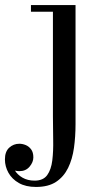

<svg xmlns="http://www.w3.org/2000/svg" viewBox="-84 -480 415 760"><path d="M58.5 260Q18 260 -9.2 244.5Q-36.5 229 -50.5 204Q-64.5 179 -64.5 151Q-64.5 120 -47.5 104.5Q-30.5 89 -7.5 89Q5 89 17.8 94.2Q30.5 99.5 39.2 111.2Q48 123 48 143Q48 162 33 179.8Q18 197.5 -7 197.5Q-21.5 197.5 -34.5 192Q-47.5 186.5 -55.5 176.2Q-63.5 166 -63.5 151H-37.5Q-37.5 173.5 -26.5 192.5Q-15.5 211.5 5 223.2Q25.5 235 53 235Q87 235 102.8 213.2Q118.5 191.5 123 155Q127.5 118.5 126.5 73Q125.5 27.5 125.5 -20V-433.5H38.5V-460H215V11.5Q215 60.5 208.8 105.2Q202.5 150 185.5 184.8Q168.5 219.5 138 239.8Q107.5 260 58.5 260Z"/></svg>

Font: Bodoni Moda 9pt
Style: Regular
Weight: 400
Designer: Owen Earl
Foundry: indestructible type
Version: Version 2.005